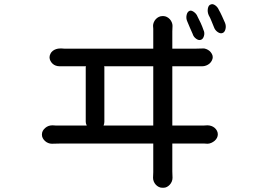

<svg xmlns="http://www.w3.org/2000/svg" viewBox="-20 -845 1240 907"><path d="M752 -769Q760 -769 768 -765Q776 -761 782 -754.5Q788 -748 791.5 -739.5Q795 -731 795 -723Q795 -714 794.5 -710Q794 -706 794 -697V-615H899Q909 -615 918 -615.5Q927 -616 937 -616Q945 -617 954 -613.5Q963 -610 969.5 -604.5Q976 -599 980.5 -591Q985 -583 985 -575Q985 -567 980.5 -558.5Q976 -550 969.5 -544.5Q963 -539 954 -535.5Q945 -532 936 -532H794V-252H942Q951 -252 960 -253Q969 -253 978 -250Q987 -247 994 -241Q1001 -235 1005 -227Q1009 -219 1009 -210.5Q1009 -202 1005 -194Q1001 -186 994 -180Q987 -174 978 -170Q969 -166 960 -166Q955 -166 951.5 -166.5Q948 -167 944 -167H794V-35Q794 -22 795 -5Q795 4 791.5 12.5Q788 21 782 27.5Q776 34 768.5 38Q761 42 752 42H747Q738 42 730 38Q722 34 716 27.5Q710 21 706.5 12.5Q703 4 703 -5Q704 -21 704 -32V-167H268Q257 -167 246.5 -166.5Q236 -166 225 -166Q216 -166 207.5 -169.5Q199 -173 192.5 -179Q186 -185 182 -192.5Q178 -200 178 -209Q178 -219 182 -226.5Q186 -234 193.5 -240.5Q201 -247 209.5 -250Q218 -253 228 -253Q234 -253 236.5 -252.5Q239 -252 243 -252H390Q390 -253 389 -254Q385 -262 385 -270V-527Q385 -530 386 -532H261Q252 -532 243.5 -535Q235 -538 228.5 -544Q222 -550 218 -558Q214 -566 214 -574Q214 -582 218 -590.5Q222 -599 229 -604.5Q236 -610 245 -613Q254 -616 264 -616H272Q275 -616 278.5 -615.5Q282 -615 288 -615H704V-709Q704 -715 703 -723Q703 -731 706.5 -739.5Q710 -748 716 -754.5Q722 -761 730 -765Q738 -769 747 -769ZM704 -532H472Q473 -530 473 -527V-270Q473 -262 470 -254Q469 -253 469 -252H704ZM876 -794Q884 -797 896 -788.5Q908 -780 913 -767Q920 -754 928 -736.5Q936 -719 941 -704Q948 -690 943.5 -675Q939 -660 929 -657Q919 -653 906.5 -662Q894 -671 890 -685Q884 -699 877 -714.5Q870 -730 865 -743Q858 -758 861.5 -774Q865 -790 876 -794ZM976 -824Q985 -828 996.5 -820Q1008 -812 1014 -798Q1021 -786 1028.5 -769.5Q1036 -753 1043 -737Q1049 -722 1045 -707Q1041 -692 1031 -689Q1021 -685 1008.5 -693.5Q996 -702 991 -716Q985 -730 979 -745.5Q973 -761 966 -773Q959 -789 962 -805Q965 -821 976 -824Z"/></svg>

Font: Maple Mono NF CN
Style: Regular
Weight: 400
Monospace: yes
Designer: subframe7536
Version: Version 7.000